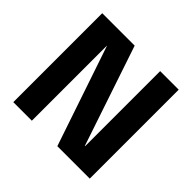

<svg xmlns="http://www.w3.org/2000/svg" viewBox="-170 -890 1076 1076"><g transform="rotate(45 368.0 -352.5)"><path d="M65 0V-705H322L522 -110H524V-705H671V0H414L213 -594H212V0Z"/></g></svg>

Font: TikTok Sans 24pt
Style: Bold
Weight: 700
Version: Version 4.000